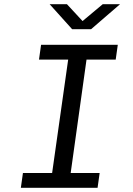

<svg xmlns="http://www.w3.org/2000/svg" viewBox="-20 -901 640 921"><path d="M80 0 90 -71H230L307 -615H167L177 -686H545L535 -615H395L319 -71H458L448 0ZM326 -761 218 -881H301L376 -800L473 -881H556L417 -761Z"/></svg>

Font: Chivo Mono Medium Light
Style: Italic
Weight: 300
Italic angle: -8.05°
Monospace: yes
Version: Version 1.008